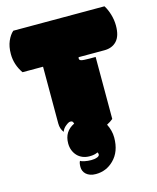

<svg xmlns="http://www.w3.org/2000/svg" viewBox="-125 -716 839 1027"><g transform="rotate(-15 294.5 -202.5)"><path d="M168.9 -37.6Q152.3 -58.6 152.3 -88.4V-402.8H38.6Q3.4 -453.6 3.4 -512.7Q3.4 -553.7 16.4 -583.5Q29.3 -613.3 48.3 -629.9H553.2Q567.4 -607.9 576.7 -576.7Q585.9 -545.4 585.9 -514.6Q585.9 -457 560.5 -429.9Q535.2 -402.8 492.2 -402.8H349.1Q347.7 -399.4 347.7 -395.5Q347.7 -386.7 357.9 -383.8Q368.2 -380.4 403.8 -380.4H437.5V-37.1Q430.7 -31.2 421.9 -25.6Q413.1 -20 402.8 -14.6Q421.9 22.9 421.9 61.5Q421.9 139.6 376.5 184.1Q335.4 225.1 277.3 225.1Q259.8 225.1 246.6 220.5Q233.4 215.8 224.4 207.8Q215.3 199.7 210.9 189.2Q206.5 178.7 206.5 167.5Q206.5 144 212.9 134.8Q218.3 139.2 235.8 142.8Q253.4 146.5 272.5 146.5Q291.5 146.5 305.2 141.4Q318.8 136.2 318.8 126.5Q318.8 122.1 314.9 115.2Q296.9 124.5 269.5 124.5Q248.5 124.5 231.2 117.4Q213.9 110.4 201.7 97.4Q189.5 84.5 182.6 66.9Q175.8 49.3 175.8 28.3Q175.8 -37.6 234.4 -65.9Q231.4 -75.2 228.3 -78.4Q225.1 -81.5 216.3 -81.5Q207.5 -81.5 191.4 -68.4Q174.8 -55.7 168.9 -37.6Z"/></g></svg>

Font: Modak sl
Style: Regular
Weight: 400
Designer: Sarang Kulkarni, Maithili Shingre, Noopur Datye
Foundry: Ek Type
Version: Version 1.036;PS Version 1.000;hotconv 1.0.79;makeotf.lib2.5